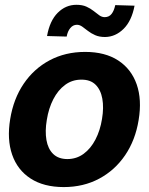

<svg xmlns="http://www.w3.org/2000/svg" viewBox="-20 -769 621 800"><path d="M245.7 10.5Q162.1 10.4 107.4 -25.2Q52.6 -60.8 30.6 -124.6Q8.5 -188.3 22.5 -273Q36.1 -357 78.6 -419.9Q121.1 -482.7 186.7 -517.7Q252.3 -552.7 334.8 -552.7Q417.9 -552.7 472.5 -517.1Q527.1 -481.5 549.5 -417.6Q571.8 -353.7 557.6 -268.8Q544.1 -185.2 501.4 -122.3Q458.7 -59.5 393.3 -24.6Q327.9 10.4 245.7 10.5ZM260.7 -106.2Q299 -106.4 328.6 -128.2Q358.2 -150 377.8 -187.8Q397.5 -225.7 405.1 -273.6Q413 -320.9 406.3 -357.9Q399.7 -394.8 378.2 -416.1Q356.7 -437.4 319.3 -437.1Q281.2 -437.4 251.4 -415.4Q221.6 -393.5 202.1 -355.5Q182.6 -317.6 175 -269.3Q167.1 -222.6 173.5 -185.6Q179.9 -148.6 201.6 -127.5Q223.3 -106.4 260.7 -106.2ZM417.8 -614.8Q393.7 -614.8 376.5 -622.5Q359.3 -630.1 346.4 -640.2Q333.6 -650.3 322.6 -658.1Q311.5 -665.8 300.2 -665.8Q283.9 -665.5 272.8 -651.9Q261.6 -638.2 257.8 -616.6L176 -618.9Q187.2 -682.4 220.5 -715.7Q253.8 -749 298.4 -749Q323.1 -749 340.1 -741.3Q357.1 -733.6 369.9 -723.4Q382.7 -713.2 393.6 -705.3Q404.5 -697.5 416.6 -697.5Q434.6 -697.8 444.9 -711Q455.3 -724.2 460.2 -747.7L540.6 -745.3Q528.7 -682.2 495 -648.8Q461.2 -615.4 417.8 -614.8Z"/></svg>

Font: Inter Tight
Style: Italic
Weight: 400
Italic angle: -9.39999°
Designer: Rasmus Andersson
Foundry: rsms
Version: Version 3.002